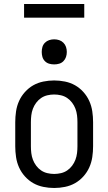

<svg xmlns="http://www.w3.org/2000/svg" viewBox="-20 -929 540 957"><path d="M250 8Q223 8 196 2.5Q169 -3 146 -16Q123 -29 104.5 -49.5Q86 -70 75 -94.5Q64 -119 60 -146Q56 -173 56 -200V-320Q56 -347 60 -374Q64 -401 75 -425.5Q86 -450 104.5 -470.5Q123 -491 146 -504Q169 -517 196 -522.5Q223 -528 250 -528Q277 -528 304 -522.5Q331 -517 354 -504Q377 -491 395.5 -470.5Q414 -450 425 -425.5Q436 -401 440 -374Q444 -347 444 -320V-200Q444 -173 440 -146Q436 -119 425 -94.5Q414 -70 395.5 -49.5Q377 -29 354 -16Q331 -3 304 2.5Q277 8 250 8ZM250 -62Q267 -62 284 -66Q301 -70 315 -79.5Q329 -89 339.5 -103Q350 -117 356 -133Q362 -149 364 -166Q366 -183 366 -200V-320Q366 -337 364 -354Q362 -371 356 -387Q350 -403 339.5 -417Q329 -431 315 -440.5Q301 -450 284 -454Q267 -458 250 -458Q233 -458 216 -454Q199 -450 185 -440.5Q171 -431 160.5 -417Q150 -403 144 -387Q138 -371 136 -354Q134 -337 134 -320V-200Q134 -183 136 -166Q138 -149 144 -133Q150 -117 160.5 -103Q171 -89 185 -79.5Q199 -70 216 -66Q233 -62 250 -62ZM250 -608Q237 -608 225 -611.5Q213 -615 204 -624Q195 -633 191.5 -645Q188 -657 188 -670Q188 -683 191.5 -695Q195 -707 204 -716Q213 -725 225 -729Q237 -733 250 -733Q263 -733 275 -729Q287 -725 296 -716Q305 -707 309 -695Q313 -683 313 -670Q313 -657 309 -645Q305 -633 296 -624Q287 -615 275 -611.5Q263 -608 250 -608ZM100 -841V-909H400V-841Z"/></svg>

Font: Iosevka Algr
Style: Regular
Weight: 400
Monospace: yes
Designer: Belleve Invis
Foundry: Belleve Invis
Version: Version 26.0.2; ttfautohint (v1.8.3)